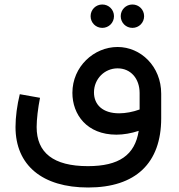

<svg xmlns="http://www.w3.org/2000/svg" viewBox="-20 -598 796 854"><path d="M435 -474C464 -474 487 -497 487 -526C487 -555 464 -578 435 -578C406 -578 383 -555 383 -526C383 -497 406 -474 435 -474ZM569 -474C598 -474 621 -497 621 -526C621 -555 598 -578 569 -578C540 -578 517 -555 517 -526C517 -497 540 -474 569 -474ZM503 -389C398 -389 302 -302 302 -185C302 -89 366 1 498 1C529 1 564 -5 597 -16C580 92 509 141 371 141C217 141 143 81 143 -33C143 -67 149 -118 158 -163L68 -179C56 -130 49 -78 49 -33C49 137 168 236 372 236C583 236 697 128 697 -72V-181C697 -303 606 -389 503 -389ZM601 -111C571 -100 538 -94 510 -94C437 -94 398 -132 398 -187C398 -247 445 -294 503 -294C561 -294 601 -249 601 -184Z"/></svg>

Font: UULA Sans Medium
Style: Regular
Weight: 500
Designer: Mohamed Gaber, Laura Garcia Mut
Foundry: Kief Type Foundry
Version: Version 3.006;hotconv 1.0.109;makeotfexe 2.5.65596